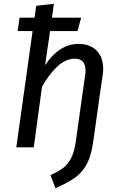

<svg xmlns="http://www.w3.org/2000/svg" viewBox="-20 -768 624 1001"><path d="M518 -408Q518 -391 515 -373L503 -293L466 -29Q456 44 432.5 87.5Q409 131 371.5 158Q334 185 269 213L243 145Q285 126 309.5 107.5Q334 89 350.5 57Q367 25 375 -29L412 -293L423 -368Q426 -386 426 -399Q426 -462 370 -462Q322 -462 278.5 -421Q235 -380 199 -316L156 0H65L150 -606H72L82 -676H160L169 -738L261 -748L251 -676H403L384 -606H241L215 -428Q289 -539 389 -539Q450 -539 484 -504Q518 -469 518 -408Z"/></svg>

Font: FiraGO
Style: Italic
Weight: 400
Italic angle: -8°
Designer: bBox Type GmbH
Foundry: bBox Type GmbH
Version: Version 1.001